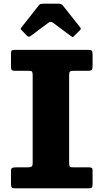

<svg xmlns="http://www.w3.org/2000/svg" viewBox="-20 -1020 561 1040"><path d="M354.5 -612.5V-135.5Q354.5 -120.5 359.2 -117Q364 -113.5 379 -113.5H461Q472 -113.5 476.8 -110.8Q481.5 -108 481.5 -97V-22.5Q481.5 -8 477.2 -4Q473 0 458 0H63Q47.5 0 43.5 -4.8Q39.5 -9.5 39.5 -25V-92Q39.5 -106.5 45 -110Q50.5 -113.5 66 -113.5H130.5Q144.5 -113.5 150.8 -117.5Q157 -121.5 157 -137.5V-612Q157 -626.5 154 -631.5Q151 -636.5 136.5 -636.5H63.5Q49.5 -636.5 44.5 -640.2Q39.5 -644 39.5 -658V-725.5Q39.5 -741.5 43 -745.8Q46.5 -750 62 -750H457Q473 -750 477.2 -745.2Q481.5 -740.5 481.5 -725V-662Q481.5 -645 476.5 -640.8Q471.5 -636.5 456.5 -636.5H377.5Q362.5 -636.5 358.5 -632Q354.5 -627.5 354.5 -612.5ZM126 -826.5 98 -855.5Q92 -861 92 -863.5Q92 -866 96.5 -872L190.5 -991.5Q195 -997.5 200.8 -998.8Q206.5 -1000 217 -1000H296.5Q312.5 -1000 319.5 -991.5L415.5 -870Q421 -864.5 412.5 -856L381 -824.5Q375.5 -819 373.5 -819.2Q371.5 -819.5 365 -824L267.5 -896.5Q254.5 -906 242.5 -897L144 -823.5Q135.5 -817.5 126 -826.5Z"/></svg>

Font: Besley* Heavy
Style: Regular
Weight: 800
Designer: Owen Earl
Foundry: indestructible type*
Version: Version 3.000; ttfautohint (v1.8.3)